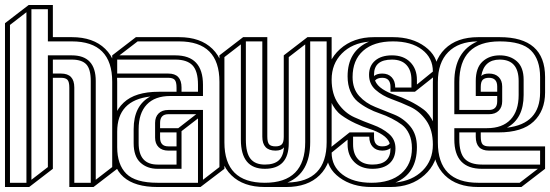

<svg xmlns="http://www.w3.org/2000/svg" viewBox="-20 -750 2206 770"><path d="M0 0V-657L95 -730H192V-601H268Q354 -601 402 -554Q450 -507 450 -422V-73L355 0H258V-398Q258 -422 250.5 -430Q243 -438 225 -438H192V-73L97 0ZM172 -584V-713H106V-29L172 -80V-528H268Q364 -528 364 -425V-29L430 -80V-422Q430 -584 268 -584ZM20 -17H86V-701L20 -650ZM278 -399V-17H344V-425Q344 -473 326 -492Q308 -511 268 -511H192V-455H225Q278 -455 278 -399Z M655 -146Q630 -146 616 -160Q602 -174 602 -198V-257Q602 -281 616 -295Q630 -309 655 -309H794V-29L860 -80V-422Q860 -584 698 -584H532L459 -528H683Q794 -528 794 -410V-365H663Q601 -365 568.5 -330.5Q536 -296 536 -232V-176Q536 -90 612 -90H688V-146ZM708 -399V-382H774V-410Q774 -465 752 -488Q730 -511 683 -511H450V-455H655Q708 -455 708 -399ZM622 -257V-236H695L767 -292H655Q622 -292 622 -257ZM655 -163H688V-219H622V-198Q622 -163 655 -163ZM612 -73Q570 -73 543 -98Q516 -123 516 -176V-232Q516 -327 583 -363Q450 -348 450 -222V-160Q450 -90 486.5 -53.5Q523 -17 612 -17H774V-275L708 -224V-73ZM612 0Q430 0 430 -160V-222Q430 -295 476 -338.5Q522 -382 617 -382H652H663H688V-398Q688 -422 680.5 -430Q673 -438 655 -438H430V-528L525 -601H698Q784 -601 832 -554Q880 -507 880 -422V-73L784 0Z M1042 0Q956 0 908 -47Q860 -94 860 -179V-528L955 -601H1052V-203Q1052 -179 1059.5 -171Q1067 -163 1085 -163Q1102 -163 1110 -171Q1118 -179 1118 -201V-528L1213 -601H1310V-180Q1310 -95 1262 -47.5Q1214 0 1128 0ZM1224 -180Q1224 -56 1133 -18Q1290 -21 1290 -180V-584H1224ZM966 -190Q966 -137 984.5 -113.5Q1003 -90 1042 -90Q1079 -90 1097.5 -106.5Q1116 -123 1119 -159Q1109 -146 1085 -146Q1032 -146 1032 -202V-584H966ZM946 -190V-572L880 -521V-179Q880 -17 1042 -17Q1204 -17 1204 -180V-572L1138 -521V-176Q1138 -73 1042 -73Q946 -73 946 -190Z M1470 0Q1393 0 1341.5 -38Q1290 -76 1290 -134V-146L1382 -219H1480V-200Q1480 -163 1513 -163Q1536 -163 1543 -175Q1536 -195 1513.5 -209.5Q1491 -224 1463.5 -232.5Q1436 -241 1405 -255.5Q1374 -270 1348.5 -288.5Q1323 -307 1306.5 -344Q1290 -381 1290 -431Q1290 -505 1343.5 -553Q1397 -601 1480 -601H1556Q1633 -601 1684.5 -563Q1736 -525 1736 -467V-455L1644 -382H1546V-401Q1546 -438 1513 -438Q1493 -438 1484 -427Q1492 -407 1514.5 -392.5Q1537 -378 1564.5 -369Q1592 -360 1622.5 -345Q1653 -330 1678 -311.5Q1703 -293 1719.5 -256.5Q1736 -220 1736 -170Q1736 -96 1682.5 -48Q1629 0 1546 0ZM1652 -160Q1652 -54 1566 -18Q1634 -25 1675 -66Q1716 -107 1716 -170Q1716 -229 1689.5 -266.5Q1663 -304 1625.5 -321.5Q1588 -339 1550.5 -352.5Q1513 -366 1486.5 -389.5Q1460 -413 1460 -450Q1460 -486 1484.5 -507Q1509 -528 1552 -528Q1598 -528 1625 -501Q1652 -474 1652 -430V-411L1716 -463Q1716 -518 1672.5 -551Q1629 -584 1556 -584Q1479 -584 1436.5 -546.5Q1394 -509 1394 -441Q1394 -394 1420.5 -365Q1447 -336 1485 -321Q1523 -306 1561 -290.5Q1599 -275 1625.5 -243Q1652 -211 1652 -160ZM1474 -73Q1428 -73 1401 -100Q1374 -127 1374 -171V-190L1310 -138Q1310 -83 1353.5 -50Q1397 -17 1470 -17Q1546 -17 1589 -54Q1632 -91 1632 -156Q1632 -188 1621 -212Q1610 -236 1592 -249.5Q1574 -263 1550.5 -275Q1527 -287 1503 -295Q1479 -303 1455.5 -315.5Q1432 -328 1414 -343Q1396 -358 1385 -384Q1374 -410 1374 -444Q1374 -546 1460 -583Q1392 -577 1351 -535.5Q1310 -494 1310 -431Q1310 -372 1336.5 -334.5Q1363 -297 1400.5 -280Q1438 -263 1475.5 -249.5Q1513 -236 1539.5 -213.5Q1566 -191 1566 -155Q1566 -116 1542 -94.5Q1518 -73 1474 -73ZM1565 -399H1630V-430Q1630 -468 1610 -489.5Q1590 -511 1552 -511Q1480 -511 1480 -451V-444L1481 -446Q1493 -455 1513 -455Q1537 -455 1551 -440Q1565 -425 1565 -400ZM1513 -146Q1489 -146 1475 -161Q1461 -176 1461 -201V-202H1396V-171Q1396 -133 1416 -111.5Q1436 -90 1474 -90Q1546 -90 1546 -154V-157L1545 -155Q1533 -146 1513 -146Z M1898 0Q1812 0 1764 -47Q1716 -94 1716 -179V-421Q1716 -506 1764 -553.5Q1812 -601 1898 -601H1983H1984Q2166 -601 2166 -441V-379Q2166 -306 2120 -262.5Q2074 -219 1979 -219H1944H1933H1908V-203Q1908 -179 1915.5 -171Q1923 -163 1941 -163H2166V-73L2071 0ZM1908 -401V-382H1974V-403Q1974 -438 1941 -438Q1924 -438 1916 -430Q1908 -422 1908 -401ZM1941 -146Q1888 -146 1888 -202V-219H1822V-191Q1822 -136 1844 -113Q1866 -90 1913 -90H2146V-146ZM1888 -365V-425Q1888 -478 1915 -503Q1942 -528 1984 -528Q2026 -528 2053 -504Q2080 -480 2080 -430V-369Q2080 -274 2013 -238Q2146 -253 2146 -379V-441Q2146 -511 2109.5 -547.5Q2073 -584 1984 -584Q1822 -584 1822 -421V-309H1941Q1974 -309 1974 -344V-365ZM1913 -73Q1802 -73 1802 -191V-236H1933Q1995 -236 2027.5 -270.5Q2060 -305 2060 -369V-425Q2060 -511 1984 -511Q1921 -511 1910 -445Q1919 -455 1941 -455Q1966 -455 1980 -441Q1994 -427 1994 -403V-344Q1994 -320 1980 -306Q1966 -292 1941 -292H1802V-421Q1802 -544 1895 -584Q1819 -583 1777.5 -541Q1736 -499 1736 -421V-179Q1736 -17 1898 -17H2064L2137 -73Z"/></svg>

Font: Imposible
Style: Regular
Weight: 400
Designer: Rodrigo Fuenzalida
Foundry: fragTYPE
Version: Version 1.000